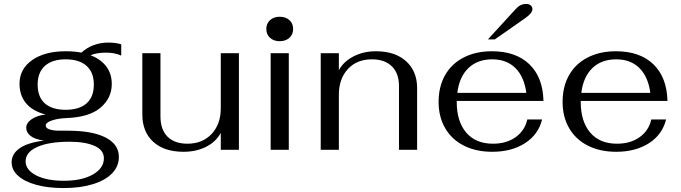

<svg xmlns="http://www.w3.org/2000/svg" viewBox="-20 -760 3454 974"><path d="M519 -493Q472 -493 439 -480Q491 -460 519 -423Q547 -386 547 -334Q547 -262 489.5 -213.5Q432 -165 316 -161Q272 -159 242 -148.5Q212 -138 212 -123Q212 -110 231.5 -103.5Q251 -97 281 -97H324Q448 -97 515.5 -62.5Q583 -28 583 36Q583 84 548.5 119.5Q514 155 450.5 174.5Q387 194 303 194Q223 194 163.5 177.5Q104 161 71.5 131.5Q39 102 39 63Q39 21 79 -7.5Q119 -36 203 -47Q157 -53 135 -70.5Q113 -88 113 -112Q113 -136 140 -155Q167 -174 211 -179Q144 -197 111.5 -237Q79 -277 79 -335Q79 -410 143 -455Q207 -500 313 -500Q359 -500 393 -493Q420 -518 455 -531Q490 -544 529 -544Q569 -544 595 -535V-478Q562 -493 519 -493ZM456 -331Q456 -393 419 -426Q382 -459 313 -459Q245 -459 208 -426Q171 -393 171 -331Q171 -268 207.5 -235.5Q244 -203 313 -203Q382 -203 419 -235.5Q456 -268 456 -331ZM110 58Q110 102 163 129.5Q216 157 304 157Q396 157 451.5 125Q507 93 507 43Q507 1 459.5 -20Q412 -41 333 -41Q228 -41 169 -14.5Q110 12 110 58Z M702 -180V-490H794V-170Q794 -103 829.5 -67Q865 -31 931 -31Q1007 -31 1053.5 -80.5Q1100 -130 1100 -211V-490H1192V0H1100V-86Q1076 -41 1026 -15.5Q976 10 911 10Q813 10 757.5 -40.5Q702 -91 702 -180Z M1331 -613Q1331 -641 1350 -658Q1369 -675 1399 -675Q1429 -675 1448 -658Q1467 -641 1467 -613Q1467 -585 1448 -568Q1429 -551 1399 -551Q1369 -551 1350 -568Q1331 -585 1331 -613ZM1353 -490H1445V0H1353Z M1607 -490H1699V-404Q1723 -448 1773.5 -474Q1824 -500 1887 -500Q1984 -500 2040 -449.5Q2096 -399 2096 -313V0H2004V-323Q2004 -388 1968 -423.5Q1932 -459 1866 -459Q1790 -459 1744.5 -409.5Q1699 -360 1699 -279V0H1607Z M2655 -154H2730Q2711 -77 2643 -33.5Q2575 10 2477 10Q2395 10 2333.5 -21Q2272 -52 2238.5 -109.5Q2205 -167 2205 -243Q2205 -321 2238 -379Q2271 -437 2332.5 -468.5Q2394 -500 2475 -500Q2597 -500 2665.5 -434Q2734 -368 2737 -248H2297V-243Q2297 -144 2345 -87.5Q2393 -31 2481 -31Q2549 -31 2595.5 -64Q2642 -97 2655 -154ZM2300 -289H2650Q2639 -371 2594.5 -415Q2550 -459 2477 -459Q2402 -459 2356 -414.5Q2310 -370 2300 -289ZM2596 -714Q2619 -740 2649 -740Q2664 -740 2672.5 -732.5Q2681 -725 2681 -714Q2681 -693 2643 -667L2490 -560H2455Z M3284 -154H3359Q3340 -77 3272 -33.5Q3204 10 3106 10Q3024 10 2962.5 -21Q2901 -52 2867.5 -109.5Q2834 -167 2834 -243Q2834 -321 2867 -379Q2900 -437 2961.5 -468.5Q3023 -500 3104 -500Q3226 -500 3294.5 -434Q3363 -368 3366 -248H2926V-243Q2926 -144 2974 -87.5Q3022 -31 3110 -31Q3178 -31 3224.5 -64Q3271 -97 3284 -154ZM2929 -289H3279Q3268 -371 3223.5 -415Q3179 -459 3106 -459Q3031 -459 2985 -414.5Q2939 -370 2929 -289Z"/></svg>

Font: Fahkwang
Style: Regular
Weight: 400
Version: Version 1.000; ttfautohint (v1.6)